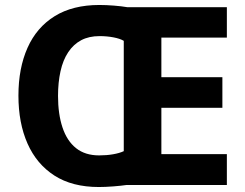

<svg xmlns="http://www.w3.org/2000/svg" viewBox="-20 -743 983 771"><path d="M379 -723Q406 -723 437.5 -720.5Q469 -718 492 -714H891V-592H628V-433H873V-310H628V-124H891V0H487Q467 3 435 5.5Q403 8 377 8Q270 8 198.5 -38Q127 -84 90.5 -166.5Q54 -249 54 -359Q54 -469 90.5 -551Q127 -633 199.5 -678Q272 -723 379 -723ZM380 -598Q337 -598 306 -581.5Q275 -565 254 -533.5Q233 -502 223 -457Q213 -412 213 -358Q213 -285 231 -231Q249 -177 285.5 -148Q322 -119 378 -119Q408 -119 434 -123.5Q460 -128 477 -136V-579Q462 -588 435.5 -593Q409 -598 380 -598Z"/></svg>

Font: Noto Sans Hebrew Thin
Style: Bold
Weight: 700
Version: Version 3.001